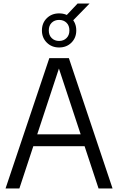

<svg xmlns="http://www.w3.org/2000/svg" viewBox="-20 -1070 670 1090"><path d="M11.5 0 260 -740H371L619 0H539.5L307.5 -702H321.5L90 0ZM138 -240 156 -307.5H474L492 -240ZM315.5 -800.5Q273.5 -800.5 245.8 -828Q218 -855.5 218 -897Q218 -939.5 245.8 -966.8Q273.5 -994 315.5 -994Q358 -994 385.5 -966.8Q413 -939.5 413 -897Q413 -855.5 385.5 -828Q358 -800.5 315.5 -800.5ZM315.5 -837.5Q341 -837.5 357.5 -853.8Q374 -870 374 -897Q374 -925 357.5 -941Q341 -957 315.5 -957Q290 -957 273.5 -941Q257 -925 257 -897Q257 -870 273.5 -853.8Q290 -837.5 315.5 -837.5ZM387 -946 346 -971 420.5 -1050H488.5Z"/></svg>

Font: Encode Sans SC SemiCondensed
Style: Regular
Weight: 400
Width: 4
Designer: Multiple Designers
Foundry: Impallari Type
Version: Version 3.002